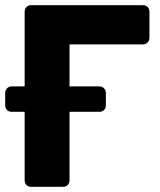

<svg xmlns="http://www.w3.org/2000/svg" viewBox="-25 -720 616 740"><path d="M95 0Q84 0 77 -7Q70 -14 70 -25V-289H20Q9 -289 2 -296Q-5 -303 -5 -314V-361Q-5 -372 2 -379.5Q9 -387 20 -387H70V-675Q70 -686 77 -693Q84 -700 95 -700H526Q537 -700 544 -693Q551 -686 551 -675V-575Q551 -564 544 -556.5Q537 -549 526 -549H243V-387H358Q369 -387 376 -379.5Q383 -372 383 -361V-314Q383 -303 376 -296Q369 -289 358 -289H243V-25Q243 -14 236 -7Q229 0 218 0Z"/></svg>

Font: Fz Rubik
Style: Bold
Weight: 700
Designer: Hubert and Fischer
Foundry: Hubert and Fischer
Version: Vit hóa bi FontZin.com